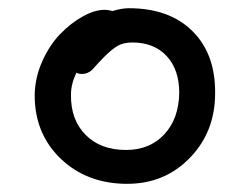

<svg xmlns="http://www.w3.org/2000/svg" viewBox="-20 -725 605 465"><path d="M288.1 -279.8Q190.9 -279.8 127.4 -340.3Q64 -400.9 64 -494.1Q64.5 -536.6 82.3 -576.4Q100.1 -616.2 126 -642.8Q151.9 -669.4 180.7 -685.3Q209.5 -701.2 232.9 -701.2Q243.2 -701.2 252 -698.2Q274.9 -705.1 292 -705.1Q390.1 -705.1 446 -649.7Q502 -594.2 501 -499Q501 -405.8 439.9 -342.8Q378.9 -279.8 288.1 -279.8ZM151.9 -496.1Q150.9 -435.1 187.3 -398.4Q223.6 -361.8 285.2 -361.8Q342.8 -361.8 377.9 -399.7Q413.1 -437.5 414.1 -500Q414.1 -556.6 383.5 -589.4Q353 -622.1 300.8 -622.1Q278.8 -622.1 264.6 -613.8Q250.5 -605.5 231 -585.9Q224.1 -579.1 215.8 -569.8Q207.5 -560.5 203.6 -556.4Q199.7 -552.2 193.1 -549.1Q186.5 -545.9 178.2 -545.9Q170.9 -545.9 165 -548.8Q151.9 -521.5 151.9 -496.1Z"/></svg>

Font: Shantell Sans Normal
Style: Regular
Weight: 400
Designer: Stephen Nixon, Anya Danilova, Shantell Martin
Foundry: Arrow Type
Version: Version 1.006;[559af2be0]